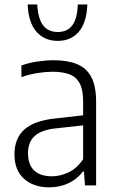

<svg xmlns="http://www.w3.org/2000/svg" viewBox="-20 -814 510 843"><path d="M196 8.5Q127 8.5 85.2 -29.2Q43.5 -67 43.5 -136Q43.5 -206.5 87 -245.5Q130.5 -284.5 224 -294L364.5 -310L371 -266.5L226.5 -250.5Q162 -244 132.5 -217Q103 -190 103 -142Q103 -91 130 -65.5Q157 -40 208 -40Q243.5 -40 280 -56.8Q316.5 -73.5 345 -115V-368.5Q345 -420 329.8 -448.2Q314.5 -476.5 284.5 -487.8Q254.5 -499 210.5 -499Q181.5 -499 145.8 -493.5Q110 -488 74 -475.5V-526.5Q105 -538 143.8 -543.8Q182.5 -549.5 216.5 -549.5Q276.5 -549.5 318.2 -532.5Q360 -515.5 381 -475.5Q402 -435.5 402 -366.5V0H353L348.5 -61H344Q318.5 -27 280 -9.2Q241.5 8.5 196 8.5ZM233.5 -634.5Q175 -634.5 139.8 -675Q104.5 -715.5 101.5 -794.5H143.5Q147 -732 169.2 -702.8Q191.5 -673.5 233.5 -673.5Q275.5 -673.5 297.5 -702.8Q319.5 -732 321.5 -794.5H363.5Q360.5 -715 326.2 -674.8Q292 -634.5 233.5 -634.5Z"/></svg>

Font: Encode Sans SemiCondensed Light
Style: Regular
Weight: 300
Width: 4
Designer: Multiple Designers
Foundry: Impallari Type
Version: Version 3.002